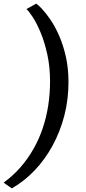

<svg xmlns="http://www.w3.org/2000/svg" viewBox="-30 -874 471 1057"><path d="M347 -421Q347 -325.5 324 -237Q301 -148.5 259.2 -72Q217.5 4.5 160.2 64.5Q103 124.5 35 163L-10 131.5Q42 93.5 82.8 46.8Q123.5 0 154.2 -54Q185 -108 205.2 -168.2Q225.5 -228.5 235.5 -293.2Q245.5 -358 245.5 -426Q245.5 -505.5 230.8 -573Q216 -640.5 194.5 -692.8Q173 -745 151.2 -778.5Q129.5 -812 115.5 -824L169.5 -854Q180.5 -847 201.5 -824.8Q222.5 -802.5 247.5 -766Q272.5 -729.5 295 -678.8Q317.5 -628 332.2 -563.5Q347 -499 347 -421Z"/></svg>

Font: Merriweather 20pt Medium
Style: Italic
Weight: 500
Italic angle: -7.8°
Version: Version 2.101